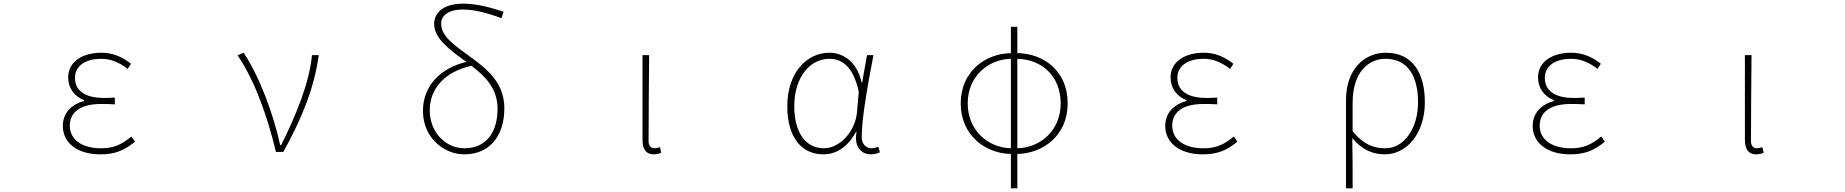

<svg xmlns="http://www.w3.org/2000/svg" viewBox="-20 -827 10040 1045"><path d="M526 13C605 13 655 -7 715 -56L695 -84C639 -37 595 -20 530 -20C426 -20 360 -67 360 -143C360 -217 418 -261 529 -261C554 -261 574 -261 605 -259V-296C578 -294 565 -294 545 -294C433 -294 388 -341 388 -403C388 -474 453 -507 530 -507C585 -507 629 -487 675 -452L693 -480C647 -516 596 -540 532 -540C432 -540 351 -494 351 -405C351 -350 382 -304 437 -282V-277C379 -262 322 -220 322 -141C322 -51 399 13 526 13Z M1482 0H1522C1621 -179 1690 -345 1715 -527H1678C1663 -368 1584 -185 1510 -37H1505C1469 -204 1392 -412 1306 -540L1273 -526C1368 -387 1436 -191 1482 0Z M2507 13C2646 13 2725 -88 2725 -238C2725 -374 2634 -449 2546 -513C2456 -579 2381 -627 2381 -699C2381 -738 2415 -775 2498 -775C2547 -775 2607 -766 2709 -728L2721 -763C2622 -796 2558 -807 2500 -807C2390 -807 2343 -755 2343 -697C2343 -616 2428 -556 2518 -490C2382 -458 2282 -363 2282 -224C2282 -75 2398 13 2507 13ZM2546 -469C2622 -411 2688 -345 2688 -235C2688 -115 2633 -20 2507 -20C2410 -20 2319 -102 2319 -227C2319 -346 2402 -437 2546 -469Z M3538 13C3556 13 3569 9 3579 4L3572 -26C3559 -22 3551 -20 3541 -20C3524 -20 3510 -33 3510 -59C3510 -217 3512 -368 3513 -527H3477V-66C3477 -10 3500 13 3538 13Z M4461 13C4534 13 4595 -29 4639 -109H4642C4627 -29 4667 13 4720 13C4743 13 4758 7 4769 2L4761 -28C4751 -24 4736 -20 4723 -20C4694 -20 4670 -44 4670 -79C4670 -188 4705 -375 4734 -527H4699L4672 -376H4670C4644 -496 4565 -540 4494 -540C4373 -540 4265 -434 4265 -249C4265 -74 4347 13 4461 13ZM4464 -20C4362 -20 4303 -110 4303 -249C4303 -414 4394 -507 4493 -507C4546 -507 4620 -485 4654 -328L4645 -222C4637 -112 4551 -20 4464 -20Z M5482 -20C5357 -23 5247 -118 5247 -264C5247 -411 5357 -504 5482 -507ZM5482 198H5517V11C5658 8 5791 -90 5791 -264C5791 -439 5664 -535 5517 -538V-681H5482V-538C5342 -535 5209 -438 5209 -264C5209 -91 5342 8 5482 11ZM5517 -507C5651 -504 5753 -412 5753 -264C5753 -117 5643 -23 5517 -20Z M6526 13C6605 13 6655 -7 6715 -56L6695 -84C6639 -37 6595 -20 6530 -20C6426 -20 6360 -67 6360 -143C6360 -217 6418 -261 6529 -261C6554 -261 6574 -261 6605 -259V-296C6578 -294 6565 -294 6545 -294C6433 -294 6388 -341 6388 -403C6388 -474 6453 -507 6530 -507C6585 -507 6629 -487 6675 -452L6693 -480C6647 -516 6596 -540 6532 -540C6432 -540 6351 -494 6351 -405C6351 -350 6382 -304 6437 -282V-277C6379 -262 6322 -220 6322 -141C6322 -51 6399 13 6526 13Z M7306 198H7342C7342 92 7342 31 7340 -75C7396 -9 7453 13 7519 13C7629 13 7735 -92 7735 -271C7735 -434 7665 -540 7523 -540C7408 -540 7306 -452 7306 -283ZM7521 -20C7464 -20 7405 -35 7342 -113V-268C7342 -435 7429 -507 7521 -507C7647 -507 7698 -405 7698 -271C7698 -124 7619 -20 7521 -20Z M8526 13C8605 13 8655 -7 8715 -56L8695 -84C8639 -37 8595 -20 8530 -20C8426 -20 8360 -67 8360 -143C8360 -217 8418 -261 8529 -261C8554 -261 8574 -261 8605 -259V-296C8578 -294 8565 -294 8545 -294C8433 -294 8388 -341 8388 -403C8388 -474 8453 -507 8530 -507C8585 -507 8629 -487 8675 -452L8693 -480C8647 -516 8596 -540 8532 -540C8432 -540 8351 -494 8351 -405C8351 -350 8382 -304 8437 -282V-277C8379 -262 8322 -220 8322 -141C8322 -51 8399 13 8526 13Z M9538 13C9556 13 9569 9 9579 4L9572 -26C9559 -22 9551 -20 9541 -20C9524 -20 9510 -33 9510 -59C9510 -217 9512 -368 9513 -527H9477V-66C9477 -10 9500 13 9538 13Z"/></svg>

Font: Harano Aji Gothic K1 ExtraLight
Style: Regular
Weight: 250
Foundry: Masamichi Hosoda
Version: HaranoAjiGothicK1-ExtraLight version 20230610;ttx 4.39.4